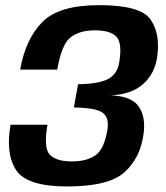

<svg xmlns="http://www.w3.org/2000/svg" viewBox="-20 -700 628 728"><path d="M235 7Q393.5 7 453.2 -48Q513 -103 524.5 -193.5Q533 -259 505 -297.5Q477 -336 398.5 -338.5Q478 -341.5 523 -381.5Q568 -421.5 576.5 -488Q588 -573 550.2 -626.8Q512.5 -680.5 355.5 -680.5Q203.5 -680.5 140.2 -616.2Q77 -552 56.5 -436H197Q214 -533.5 248.5 -559.2Q283 -585 340 -585Q397 -585 420.5 -561.8Q444 -538.5 432.5 -466Q426 -420.5 391.2 -401.2Q356.5 -382 276 -380.5L260 -292.5Q341 -291.5 367.8 -273.5Q394.5 -255.5 387.5 -209.5Q375.5 -135.5 342.8 -111.8Q310 -88 252 -88Q194 -88 169.2 -113Q144.5 -138 160 -227H20Q0.5 -116 41.5 -54.5Q82.5 7 235 7Z"/></svg>

Font: Anybody UltraCondensed Thin SemiBold
Style: Italic
Weight: 600
Italic angle: -10°
Version: Version 1.111